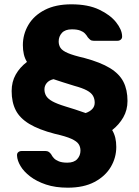

<svg xmlns="http://www.w3.org/2000/svg" viewBox="-20 -730 645 890"><path d="M294 140Q237 140 193.5 125.5Q150 111 120 88Q90 65 75 39.5Q60 14 59 -8Q58 -19 64.5 -24.5Q71 -30 80 -30H191Q200 -30 206 -26Q212 -22 217 -15Q222 -5 230 3.5Q238 12 253 18Q268 24 292 24Q323 24 338 7.5Q353 -9 353 -32Q353 -49 344.5 -62Q336 -75 311 -86.5Q286 -98 233 -110Q160 -129 116 -155.5Q72 -182 53 -219Q34 -256 34 -308Q34 -351 53 -384.5Q72 -418 105 -443Q95 -459 90.5 -478.5Q86 -498 86 -521Q86 -571 111.5 -614.5Q137 -658 187.5 -684Q238 -710 311 -710Q388 -710 439.5 -685.5Q491 -661 518 -627Q545 -593 546 -563Q547 -553 540.5 -547Q534 -541 525 -541H414Q404 -541 398.5 -545.5Q393 -550 387 -557Q382 -566 374 -574.5Q366 -583 351.5 -588.5Q337 -594 313 -594Q282 -594 267 -577.5Q252 -561 252 -538Q252 -521 260.5 -508Q269 -495 294.5 -484Q320 -473 372 -461Q446 -441 489.5 -414.5Q533 -388 552 -351Q571 -314 571 -262Q571 -220 551.5 -186Q532 -152 500 -127Q510 -110 514.5 -91Q519 -72 519 -49Q519 1 493.5 44Q468 87 418 113.5Q368 140 294 140ZM377 -206Q397 -213 408 -225Q419 -237 419 -254Q419 -272 411 -286Q403 -300 382.5 -311Q362 -322 325 -332Q293 -342 270.5 -349Q248 -356 228 -363Q207 -358 196.5 -345Q186 -332 186 -316Q186 -299 194 -285.5Q202 -272 222.5 -260.5Q243 -249 282 -237Q326 -224 377 -206Z"/></svg>

Font: Rubik Light
Style: Bold
Weight: 700
Version: Version 2.104